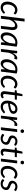

<svg xmlns="http://www.w3.org/2000/svg" viewBox="2574 -3350 784 5972"><g transform="rotate(90 2966.0 -364.0)"><path d="M409.5 -91Q383.5 -62.5 360.2 -43.5Q337 -24.5 313.5 -13.2Q290 -2 264.8 2.5Q239.5 7 210.5 7Q166.5 7 132.8 -8Q99 -23 76.2 -50.2Q53.5 -77.5 41.8 -115.8Q30 -154 30 -200Q30 -261.5 49.2 -318Q68.5 -374.5 103 -418Q137.5 -461.5 185 -487.5Q232.5 -513.5 289.5 -513.5Q339.5 -513.5 373.5 -495.8Q407.5 -478 433 -444L405 -410.5Q402 -406.5 397.5 -404Q393 -401.5 387.5 -401.5Q380.5 -401.5 373.8 -407.8Q367 -414 356.2 -421.8Q345.5 -429.5 329.2 -435.8Q313 -442 287.5 -442Q253 -442 222.2 -423.2Q191.5 -404.5 168.5 -372Q145.5 -339.5 132.2 -295Q119 -250.5 119 -199.5Q119 -168.5 126 -143.2Q133 -118 147 -100.2Q161 -82.5 181.2 -72.8Q201.5 -63 228.5 -63Q251 -63 268.5 -67.8Q286 -72.5 299.5 -79.5Q313 -86.5 323.2 -94.8Q333.5 -103 341.8 -110Q350 -117 356.8 -121.8Q363.5 -126.5 370.5 -126.5Q380.5 -126.5 387.5 -118L409.5 -91Z M472.5 0 561.5 -736.5H650.5L609 -394.5Q648.5 -453.5 696.8 -483.8Q745 -514 795.5 -514Q853 -514 884 -476Q915 -438 915 -365.5Q915 -355.5 914.5 -344.8Q914 -334 912.5 -322.5L874.5 0H785.5L823.5 -322.5Q824.5 -332.5 825.2 -341.8Q826 -351 826 -359.5Q826 -400.5 810.8 -420.5Q795.5 -440.5 762.5 -440.5Q740 -440.5 716.2 -428.2Q692.5 -416 670 -393.5Q647.5 -371 628 -339.2Q608.5 -307.5 594 -268.5L561.5 0Z M1371 0H1325Q1307.5 0 1301.2 -9Q1295 -18 1295 -31L1304 -133.5Q1286 -101.5 1265.2 -75.5Q1244.5 -49.5 1221.2 -31.2Q1198 -13 1172.5 -3Q1147 7 1119.5 7Q1089.5 7 1065 -4.8Q1040.5 -16.5 1023.2 -39.2Q1006 -62 996.5 -95.2Q987 -128.5 987 -171.5Q987 -216.5 998.2 -259.2Q1009.5 -302 1030.2 -340Q1051 -378 1080 -409.8Q1109 -441.5 1144.8 -464.8Q1180.5 -488 1221.5 -500.8Q1262.5 -513.5 1307.5 -513.5Q1340 -513.5 1370.8 -508.2Q1401.5 -503 1431.5 -490ZM1153 -67Q1177.5 -67 1201 -82.2Q1224.5 -97.5 1245.5 -124.5Q1266.5 -151.5 1284.8 -188.8Q1303 -226 1317 -270.5L1338.5 -444.5Q1327.5 -447 1316.8 -447.8Q1306 -448.5 1295.5 -448.5Q1265.5 -448.5 1237.5 -438.8Q1209.5 -429 1185 -411.5Q1160.5 -394 1140.5 -369.8Q1120.5 -345.5 1106.2 -316.5Q1092 -287.5 1084 -254.8Q1076 -222 1076 -187.5Q1076 -67 1153 -67Z M1503.5 0 1564.5 -507H1609Q1623 -507 1631 -500.5Q1639 -494 1639 -480.5Q1639 -478.5 1638.8 -474.8Q1638.5 -471 1638.2 -467Q1638 -463 1637.8 -460Q1637.5 -457 1637.5 -456.5L1630.5 -364.5Q1663 -434.5 1703.2 -472.5Q1743.5 -510.5 1788 -510.5Q1809 -510.5 1830 -501.5L1814 -416Q1790.5 -425.5 1768.5 -425.5Q1720 -425.5 1682 -378.2Q1644 -331 1618.5 -235L1590.5 0Z M2207 0H2161Q2143.5 0 2137.2 -9Q2131 -18 2131 -31L2140 -133.5Q2122 -101.5 2101.2 -75.5Q2080.5 -49.5 2057.2 -31.2Q2034 -13 2008.5 -3Q1983 7 1955.5 7Q1925.5 7 1901 -4.8Q1876.5 -16.5 1859.2 -39.2Q1842 -62 1832.5 -95.2Q1823 -128.5 1823 -171.5Q1823 -216.5 1834.2 -259.2Q1845.5 -302 1866.2 -340Q1887 -378 1916 -409.8Q1945 -441.5 1980.8 -464.8Q2016.5 -488 2057.5 -500.8Q2098.5 -513.5 2143.5 -513.5Q2176 -513.5 2206.8 -508.2Q2237.5 -503 2267.5 -490ZM1989 -67Q2013.5 -67 2037 -82.2Q2060.5 -97.5 2081.5 -124.5Q2102.5 -151.5 2120.8 -188.8Q2139 -226 2153 -270.5L2174.5 -444.5Q2163.5 -447 2152.8 -447.8Q2142 -448.5 2131.5 -448.5Q2101.5 -448.5 2073.5 -438.8Q2045.5 -429 2021 -411.5Q1996.5 -394 1976.5 -369.8Q1956.5 -345.5 1942.2 -316.5Q1928 -287.5 1920 -254.8Q1912 -222 1912 -187.5Q1912 -67 1989 -67Z M2713.5 -91Q2687.5 -62.5 2664.2 -43.5Q2641 -24.5 2617.5 -13.2Q2594 -2 2568.8 2.5Q2543.5 7 2514.5 7Q2470.5 7 2436.8 -8Q2403 -23 2380.2 -50.2Q2357.5 -77.5 2345.8 -115.8Q2334 -154 2334 -200Q2334 -261.5 2353.2 -318Q2372.5 -374.5 2407 -418Q2441.5 -461.5 2489 -487.5Q2536.5 -513.5 2593.5 -513.5Q2643.5 -513.5 2677.5 -495.8Q2711.5 -478 2737 -444L2709 -410.5Q2706 -406.5 2701.5 -404Q2697 -401.5 2691.5 -401.5Q2684.5 -401.5 2677.8 -407.8Q2671 -414 2660.2 -421.8Q2649.5 -429.5 2633.2 -435.8Q2617 -442 2591.5 -442Q2557 -442 2526.2 -423.2Q2495.5 -404.5 2472.5 -372Q2449.5 -339.5 2436.2 -295Q2423 -250.5 2423 -199.5Q2423 -168.5 2430 -143.2Q2437 -118 2451 -100.2Q2465 -82.5 2485.2 -72.8Q2505.5 -63 2532.5 -63Q2555 -63 2572.5 -67.8Q2590 -72.5 2603.5 -79.5Q2617 -86.5 2627.2 -94.8Q2637.5 -103 2645.8 -110Q2654 -117 2660.8 -121.8Q2667.5 -126.5 2674.5 -126.5Q2684.5 -126.5 2691.5 -118L2713.5 -91Z M2816.5 -95.5Q2816.5 -98.5 2816.8 -103.2Q2817 -108 2817.8 -117Q2818.5 -126 2820 -140.5Q2821.5 -155 2824.5 -178.5L2856 -432H2799.5Q2793 -432 2788.8 -435.8Q2784.5 -439.5 2784.5 -447.5Q2784.5 -449 2785 -453.5Q2785.5 -458 2786.2 -463.8Q2787 -469.5 2787.8 -475.5Q2788.5 -481.5 2789 -487L2867 -497.5L2904.5 -654Q2906.5 -661.5 2912 -666.2Q2917.5 -671 2925.5 -671H2972.5L2950.5 -496.5H3083.5L3076 -432H2942.5L2912 -183Q2909.5 -162.5 2908.2 -150Q2907 -137.5 2906.2 -130Q2905.5 -122.5 2905.2 -119.5Q2905 -116.5 2905 -115Q2905 -89.5 2916.8 -77.2Q2928.5 -65 2949 -65Q2962 -65 2972 -68.8Q2982 -72.5 2989.2 -77Q2996.5 -81.5 3001.5 -85.2Q3006.5 -89 3010.5 -89Q3014.5 -89 3016.8 -87Q3019 -85 3021.5 -80.5L3040 -38Q3016 -16.5 2984.8 -4.2Q2953.5 8 2922 8Q2873.5 8 2845.5 -18.5Q2817.5 -45 2816.5 -95.5Z M3520 -398Q3520 -365 3506.5 -337.2Q3493 -309.5 3457 -287.2Q3421 -265 3358 -248.5Q3295 -232 3196 -222Q3195.5 -216.5 3195.5 -211.2Q3195.5 -206 3195.5 -200.5Q3195.5 -133.5 3224.8 -98.2Q3254 -63 3313 -63Q3337 -63 3355.8 -68Q3374.5 -73 3389.2 -80.2Q3404 -87.5 3415.2 -96.2Q3426.5 -105 3436 -112.2Q3445.5 -119.5 3453.5 -124.5Q3461.5 -129.5 3469.5 -129.5Q3478.5 -129.5 3486 -121L3508 -93.5Q3482.5 -67 3458.2 -48.2Q3434 -29.5 3408.5 -17Q3383 -4.5 3355.2 1.2Q3327.5 7 3295.5 7Q3252 7 3217.5 -7.5Q3183 -22 3159 -48.8Q3135 -75.5 3122 -113.5Q3109 -151.5 3109 -198.5Q3109 -237.5 3117.2 -276.2Q3125.5 -315 3141.2 -350Q3157 -385 3179.8 -415Q3202.5 -445 3231.8 -466.8Q3261 -488.5 3296.2 -501Q3331.5 -513.5 3372 -513.5Q3410.5 -513.5 3438.5 -502.5Q3466.5 -491.5 3484.5 -474.5Q3502.5 -457.5 3511.2 -437Q3520 -416.5 3520 -398ZM3367 -449.5Q3335.5 -449.5 3309 -436.5Q3282.5 -423.5 3262 -400.8Q3241.5 -378 3227 -347.2Q3212.5 -316.5 3204.5 -281Q3281.5 -290.5 3328 -302.8Q3374.5 -315 3399.5 -329.2Q3424.5 -343.5 3432.5 -360Q3440.5 -376.5 3440.5 -394.5Q3440.5 -403.5 3436.5 -413.2Q3432.5 -423 3423.8 -431Q3415 -439 3401 -444.2Q3387 -449.5 3367 -449.5Z M3576 0 3637 -507H3681.5Q3695.5 -507 3703.5 -500.5Q3711.5 -494 3711.5 -480.5Q3711.5 -478.5 3711.2 -474.8Q3711 -471 3710.8 -467Q3710.5 -463 3710.2 -460Q3710 -457 3710 -456.5L3703 -364.5Q3735.5 -434.5 3775.8 -472.5Q3816 -510.5 3860.5 -510.5Q3881.5 -510.5 3902.5 -501.5L3886.5 -416Q3863 -425.5 3841 -425.5Q3792.5 -425.5 3754.5 -378.2Q3716.5 -331 3691 -235L3663 0Z M4087.5 -506.5 4026.5 0H3939L4000 -506.5ZM4121 -666 4090.5 -719H4029.5L3999 -666L4029.5 -613H4090.5Z M4496.5 -425.5Q4492.5 -419.5 4488.5 -416.8Q4484.5 -414 4478.5 -414Q4471.5 -414 4463.2 -419.5Q4455 -425 4443.2 -431.8Q4431.5 -438.5 4414.5 -444.2Q4397.5 -450 4373.5 -450Q4351 -450 4332.5 -443.8Q4314 -437.5 4300.5 -426.5Q4287 -415.5 4279.8 -400.8Q4272.5 -386 4272.5 -369.5Q4272.5 -346 4288 -332Q4303.5 -318 4327 -307.8Q4350.5 -297.5 4377.8 -288Q4405 -278.5 4428.5 -264Q4452 -249.5 4467.5 -227Q4483 -204.5 4483 -168.5Q4483 -133.5 4469.2 -101.5Q4455.5 -69.5 4429.8 -45.2Q4404 -21 4367.8 -6.5Q4331.5 8 4286.5 8Q4238 8 4200.8 -9.2Q4163.5 -26.5 4140 -53.5L4162 -87.5Q4166 -94 4171.5 -97.5Q4177 -101 4185.5 -101Q4193.5 -101 4201.5 -94Q4209.5 -87 4221.5 -78.2Q4233.5 -69.5 4251.8 -62.5Q4270 -55.5 4298 -55.5Q4322.5 -55.5 4342.2 -63Q4362 -70.5 4375.8 -83Q4389.5 -95.5 4396.8 -112.2Q4404 -129 4404 -148Q4404 -173.5 4388.5 -188.5Q4373 -203.5 4349.5 -213.5Q4326 -223.5 4299 -232.2Q4272 -241 4248.5 -254.8Q4225 -268.5 4209.5 -290.5Q4194 -312.5 4194 -349Q4194 -381 4206.8 -410.8Q4219.5 -440.5 4243.5 -463.5Q4267.5 -486.5 4301.8 -500.2Q4336 -514 4379 -514Q4424.5 -514 4459.2 -498.8Q4494 -483.5 4519 -457.5Z M4603.5 -95.5Q4603.5 -98.5 4603.8 -103.2Q4604 -108 4604.8 -117Q4605.5 -126 4607 -140.5Q4608.5 -155 4611.5 -178.5L4643 -432H4586.5Q4580 -432 4575.8 -435.8Q4571.5 -439.5 4571.5 -447.5Q4571.5 -449 4572 -453.5Q4572.5 -458 4573.2 -463.8Q4574 -469.5 4574.8 -475.5Q4575.5 -481.5 4576 -487L4654 -497.5L4691.5 -654Q4693.5 -661.5 4699 -666.2Q4704.5 -671 4712.5 -671H4759.5L4737.5 -496.5H4870.5L4863 -432H4729.5L4699 -183Q4696.5 -162.5 4695.2 -150Q4694 -137.5 4693.2 -130Q4692.5 -122.5 4692.2 -119.5Q4692 -116.5 4692 -115Q4692 -89.5 4703.8 -77.2Q4715.5 -65 4736 -65Q4749 -65 4759 -68.8Q4769 -72.5 4776.2 -77Q4783.5 -81.5 4788.5 -85.2Q4793.5 -89 4797.5 -89Q4801.5 -89 4803.8 -87Q4806 -85 4808.5 -80.5L4827 -38Q4803 -16.5 4771.8 -4.2Q4740.5 8 4709 8Q4660.5 8 4632.5 -18.5Q4604.5 -45 4603.5 -95.5Z M5062.5 -506.5 5001.5 0H4914L4975 -506.5ZM5096 -666 5065.5 -719H5004.5L4974 -666L5004.5 -613H5065.5Z M5519.5 -91Q5493.5 -62.5 5470.2 -43.5Q5447 -24.5 5423.5 -13.2Q5400 -2 5374.8 2.5Q5349.5 7 5320.5 7Q5276.5 7 5242.8 -8Q5209 -23 5186.2 -50.2Q5163.5 -77.5 5151.8 -115.8Q5140 -154 5140 -200Q5140 -261.5 5159.2 -318Q5178.5 -374.5 5213 -418Q5247.5 -461.5 5295 -487.5Q5342.5 -513.5 5399.5 -513.5Q5449.5 -513.5 5483.5 -495.8Q5517.5 -478 5543 -444L5515 -410.5Q5512 -406.5 5507.5 -404Q5503 -401.5 5497.5 -401.5Q5490.5 -401.5 5483.8 -407.8Q5477 -414 5466.2 -421.8Q5455.5 -429.5 5439.2 -435.8Q5423 -442 5397.5 -442Q5363 -442 5332.2 -423.2Q5301.5 -404.5 5278.5 -372Q5255.5 -339.5 5242.2 -295Q5229 -250.5 5229 -199.5Q5229 -168.5 5236 -143.2Q5243 -118 5257 -100.2Q5271 -82.5 5291.2 -72.8Q5311.5 -63 5338.5 -63Q5361 -63 5378.5 -67.8Q5396 -72.5 5409.5 -79.5Q5423 -86.5 5433.2 -94.8Q5443.5 -103 5451.8 -110Q5460 -117 5466.8 -121.8Q5473.5 -126.5 5480.5 -126.5Q5490.5 -126.5 5497.5 -118L5519.5 -91Z M5904.5 -425.5Q5900.5 -419.5 5896.5 -416.8Q5892.5 -414 5886.5 -414Q5879.5 -414 5871.2 -419.5Q5863 -425 5851.2 -431.8Q5839.5 -438.5 5822.5 -444.2Q5805.5 -450 5781.5 -450Q5759 -450 5740.5 -443.8Q5722 -437.5 5708.5 -426.5Q5695 -415.5 5687.8 -400.8Q5680.5 -386 5680.5 -369.5Q5680.5 -346 5696 -332Q5711.5 -318 5735 -307.8Q5758.5 -297.5 5785.8 -288Q5813 -278.5 5836.5 -264Q5860 -249.5 5875.5 -227Q5891 -204.5 5891 -168.5Q5891 -133.5 5877.2 -101.5Q5863.5 -69.5 5837.8 -45.2Q5812 -21 5775.8 -6.5Q5739.5 8 5694.5 8Q5646 8 5608.8 -9.2Q5571.5 -26.5 5548 -53.5L5570 -87.5Q5574 -94 5579.5 -97.5Q5585 -101 5593.5 -101Q5601.5 -101 5609.5 -94Q5617.5 -87 5629.5 -78.2Q5641.5 -69.5 5659.8 -62.5Q5678 -55.5 5706 -55.5Q5730.5 -55.5 5750.2 -63Q5770 -70.5 5783.8 -83Q5797.5 -95.5 5804.8 -112.2Q5812 -129 5812 -148Q5812 -173.5 5796.5 -188.5Q5781 -203.5 5757.5 -213.5Q5734 -223.5 5707 -232.2Q5680 -241 5656.5 -254.8Q5633 -268.5 5617.5 -290.5Q5602 -312.5 5602 -349Q5602 -381 5614.8 -410.8Q5627.5 -440.5 5651.5 -463.5Q5675.5 -486.5 5709.8 -500.2Q5744 -514 5787 -514Q5832.5 -514 5867.2 -498.8Q5902 -483.5 5927 -457.5Z"/></g></svg>

Font: LatoHex
Style: Italic
Weight: 400
Italic angle: -7°
Designer: Lukasz Dziedzic
Foundry: tyPoland Lukasz Dziedzic
Version: Version 1.104; Western+Polish opensource